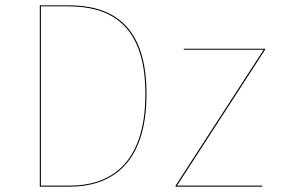

<svg xmlns="http://www.w3.org/2000/svg" viewBox="-20 -700 1054 720"><path d="M235.1 -680.1H129.3V0H241.8C380.4 0 529.4 -68.4 529.4 -348C529.4 -626.1 379.2 -680.1 235.1 -680.1ZM234.9 -676.2C376.9 -676.2 525.2 -623.3 525.2 -348C525.2 -72.1 380 -3.9 241.9 -3.9H133.4V-676.2ZM974 -517.2H668.9V-513.4H968.6L638.3 -3.6V0H963.1L963.4 -3.9H643.8L974 -513.6Z"/></svg>

Font: Fira Sans Four
Style: Regular
Weight: 100
Designer: Carrois Corporate & Edenspiekermann AG
Foundry: Carrois Corporate GbR & Edenspiekermann AG
Version: Version 4.203;PS 004.203;hotconv 1.0.88;makeotf.lib2.5.64775